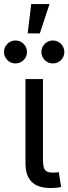

<svg xmlns="http://www.w3.org/2000/svg" viewBox="-54 -926 338 948"><path d="M197.8 2.4Q132.8 2.4 102.3 -28.3Q71.8 -59.1 71.8 -119.6V-535.6H158.2V-137.2Q158.2 -101.1 167.7 -87.4Q177.2 -73.7 206.1 -73.7Q216.8 -73.7 223.6 -74.2Q230.5 -74.7 236.3 -76.2L248 -2.9Q238.3 -0.5 224.9 1Q211.4 2.4 197.8 2.4ZM207 -612.8Q183.6 -612.8 167 -629.4Q150.4 -646 150.4 -669.4Q150.4 -692.9 167 -709.5Q183.6 -726.1 207 -726.1Q230.5 -726.1 247.1 -709.5Q263.7 -692.9 263.7 -669.4Q263.7 -646 247.1 -629.4Q230.5 -612.8 207 -612.8ZM22.5 -612.8Q-1 -612.8 -17.6 -629.4Q-34.2 -646 -34.2 -669.4Q-34.2 -692.9 -17.6 -709.5Q-1 -726.1 22.5 -726.1Q45.9 -726.1 62.5 -709.5Q79.1 -692.9 79.1 -669.4Q79.1 -646 62.5 -629.4Q45.9 -612.8 22.5 -612.8ZM82.5 -761.2 100.1 -905.8H190.4L142.6 -761.2Z"/></svg>

Font: Inter 20pt
Style: Regular
Weight: 400
Version: Version 4.001;git-66647c0bb